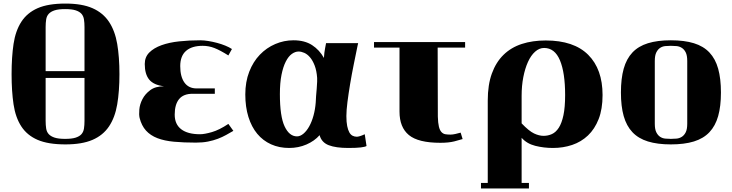

<svg xmlns="http://www.w3.org/2000/svg" viewBox="-20 -739 4106 1077"><path d="M347 -719Q440 -719 499 -693Q558 -667 591.5 -616.5Q625 -566 637.5 -492.5Q650 -419 650 -323Q650 -227 637.5 -153.5Q625 -80 591.5 -30Q558 20 499 45.5Q440 71 347 71Q250 71 191 45.5Q132 20 99.5 -30Q67 -80 56 -153.5Q45 -227 45 -323Q45 -419 56 -492.5Q67 -566 99.5 -616.5Q132 -667 191 -693Q250 -719 347 -719ZM236 -340H454V-587Q454 -611 451 -630Q448 -649 437 -661.5Q426 -674 404.5 -681Q383 -688 345 -688Q308 -688 286.5 -681Q265 -674 253.5 -661.5Q242 -649 239 -630Q236 -611 236 -587ZM454 -302H236V-61Q236 -37 239 -18Q242 1 253.5 13.5Q265 26 286.5 33Q308 40 345 40Q383 40 404.5 33Q426 26 437 13.5Q448 1 451 -18Q454 -37 454 -61Z M1079 61Q1010 61 956 56Q902 51 863 36Q824 21 799 -6.5Q774 -34 763 -78Q759 -95 761.5 -124.5Q764 -154 779 -183Q794 -212 823 -233.5Q852 -255 900 -255Q842 -262 817 -292.5Q792 -323 792 -380Q792 -419 817.5 -444.5Q843 -470 886 -485.5Q929 -501 985.5 -507Q1042 -513 1103 -513Q1124 -513 1148.5 -509Q1173 -505 1197.5 -498.5Q1222 -492 1244 -483Q1266 -474 1281 -464L1261 -428Q1215 -457 1183 -469.5Q1151 -482 1117 -482Q1056 -482 1023.5 -453.5Q991 -425 991 -368Q991 -309 1014.5 -276Q1038 -243 1083 -243H1185V-213H1060Q1009 -213 984.5 -183Q960 -153 960 -96Q960 -42 996.5 -14Q1033 14 1102 14Q1127 14 1168.5 2Q1210 -10 1261 -44L1289 -5Q1270 6 1248.5 18Q1227 30 1202 39.5Q1177 49 1147 55Q1117 61 1079 61Z M1602 91Q1546 91 1500.5 70.5Q1455 50 1423 11.5Q1391 -27 1373.5 -83Q1356 -139 1356 -209Q1356 -280 1378 -336.5Q1400 -393 1437.5 -432Q1475 -471 1524 -492Q1573 -513 1626 -513Q1689 -513 1730.5 -486Q1772 -459 1797 -414Q1799 -446 1803.5 -468Q1808 -490 1809 -497H1989L1986 -484Q1976 -435 1964.5 -378.5Q1953 -322 1944 -268Q1935 -214 1929 -167Q1923 -120 1923 -88Q1923 -54 1927.5 -32Q1932 -10 1939.5 3.5Q1947 17 1958 22.5Q1969 28 1982 28Q1987 28 1998 25Q2009 22 2026 14L2036 80Q2028 85 2003.5 88Q1979 91 1934 91Q1864 91 1824 75.5Q1784 60 1773 20V19Q1744 52 1699 71.5Q1654 91 1602 91ZM1646 26Q1664 26 1682 11Q1700 -4 1714.5 -30Q1729 -56 1738.5 -90.5Q1748 -125 1751 -164L1753 -200Q1755 -220 1756.5 -241Q1758 -262 1759 -281V-302Q1756 -343 1745 -371.5Q1734 -400 1719 -417.5Q1704 -435 1687 -442.5Q1670 -450 1655 -450Q1636 -450 1617 -436.5Q1598 -423 1583 -393.5Q1568 -364 1559 -319Q1550 -274 1550 -211Q1550 -86 1576.5 -30Q1603 26 1646 26Z M2078 -503H2589V-472H2435L2436 -85Q2437 -49 2442 -28.5Q2447 -8 2456.5 2Q2466 12 2478.5 14Q2491 16 2507 16Q2519 16 2534.5 12.5Q2550 9 2564 5L2575 41Q2560 46 2528.5 54Q2497 62 2450 62Q2326 62 2273.5 18.5Q2221 -25 2221 -113V-472H2078Z M2716 287V-175Q2716 -263 2739 -326.5Q2762 -390 2804.5 -431.5Q2847 -473 2907 -492.5Q2967 -512 3041 -512Q3199 -512 3279.5 -431.5Q3360 -351 3360 -206Q3360 -127 3338 -71Q3316 -15 3278 21Q3240 57 3189.5 74Q3139 91 3082 91Q3030 91 2982.5 79Q2935 67 2906 34V287H2947V318H2678V287ZM3029 23Q3054 23 3076 13Q3098 3 3114.5 -22.5Q3131 -48 3140.5 -92.5Q3150 -137 3150 -206Q3150 -331 3121 -400.5Q3092 -470 3032 -470Q3005 -470 2981.5 -449Q2958 -428 2941.5 -391.5Q2925 -355 2915.5 -306.5Q2906 -258 2906 -202V-47Q2947 -4 2975.5 9.5Q3004 23 3029 23Z M3463 -220Q3463 -298 3478.5 -353.5Q3494 -409 3527.5 -444.5Q3561 -480 3614.5 -496.5Q3668 -513 3743 -513Q3819 -513 3872.5 -496.5Q3926 -480 3959.5 -444.5Q3993 -409 4008.5 -353.5Q4024 -298 4024 -220Q4024 -143 4008.5 -88Q3993 -33 3959.5 2.5Q3926 38 3872.5 54.5Q3819 71 3743 71Q3668 71 3614.5 54.5Q3561 38 3527.5 2.5Q3494 -33 3478.5 -88Q3463 -143 3463 -220ZM3835 -397Q3835 -428 3826.5 -445Q3818 -462 3804.5 -470.5Q3791 -479 3775 -480.5Q3759 -482 3743 -482Q3728 -482 3712 -480.5Q3696 -479 3683 -470.5Q3670 -462 3661.5 -445Q3653 -428 3653 -397V-45Q3653 -14 3661.5 3Q3670 20 3683 28.5Q3696 37 3712 38.5Q3728 40 3743 40Q3759 40 3775 38.5Q3791 37 3804.5 28.5Q3818 20 3826.5 3Q3835 -14 3835 -45Z"/></svg>

Font: Cafe24 ClassicType
Style: Regular
Weight: 400
Designer: Cafe24 thkim, hmlim, mnelim & 4IR
Foundry: Cafe24
Version: Version 1.000